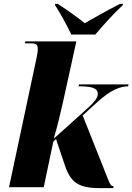

<svg xmlns="http://www.w3.org/2000/svg" viewBox="-20 -976 690 1001"><path d="M352 -796H477C518 -844 565 -898 620 -949L621 -956H606C533 -919 462 -878 422 -855C391 -880 345 -914 281 -956H268L267 -949C289 -917 332 -838 352 -796ZM504 5H570L573 -5C559 -5 555 -12 543 -42L411 -374L491 -447C555 -505 606 -526 648 -526L650 -536H392L390 -526C449 -526 490 -520 490 -487C490 -461 461 -433 426 -402L260 -253C280 -320 296 -389 308 -442L378 -760H112L110 -750H137C169 -750 177 -745 177 -718C177 -707 174 -690 171 -676L27 0H208L258 -238L272 -251L319 -112C350 -20 395 5 504 5Z"/></svg>

Font: Noto Serif Display SemiCondensed Black
Style: Italic
Weight: 900
Width: 4
Italic angle: -12°
Designer: Monotype Design Team
Foundry: Monotype Imaging Inc.
Version: Version 2.009